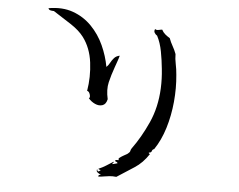

<svg xmlns="http://www.w3.org/2000/svg" viewBox="-53 -782 1106 887"><g transform="rotate(5 500.0 -338.5)"><path d="M752 -459Q758 -398 752 -333.5Q746 -269 728 -210.5Q710 -152 680 -108Q672 -106 670 -98Q668 -90 657 -90Q656 -84 663 -84Q635 -41 597.5 -17Q560 7 517 35Q499 33 485.5 34.5Q472 36 460 38Q453 39 446.5 40Q440 41 434 41Q433 35 438 33Q443 31 447 33Q444 31 438 28Q432 25 427.5 21Q423 17 425 8Q428 9 427.5 13Q427 17 431 17Q435 18 438 14Q440 11 443 11Q441 9 438 9Q435 9 431 5Q450 -3 465 -12.5Q480 -22 499 -34Q500 -30 496 -27Q493 -25 493 -22Q496 -22 502.5 -24Q509 -26 517 -28Q516 -33 512 -34Q508 -35 505 -37Q505 -42 509.5 -42.5Q514 -43 519 -43Q522 -43 523 -43Q516 -48 524.5 -54.5Q533 -61 544 -67Q549 -70 554 -72.5Q559 -75 562 -78Q570 -84 571 -90Q572 -96 576 -102Q617 -158 649.5 -230Q682 -302 686 -390Q688 -433 683 -480Q679 -521 671.5 -560.5Q664 -600 648 -631Q641 -635 636 -643Q631 -651 636 -661Q640 -657 647 -657.5Q654 -658 661 -660Q666 -661 669 -661Q675 -649 685 -640.5Q695 -632 707 -625Q714 -606 723.5 -589.5Q733 -573 740 -554Q740 -532 745 -508.5Q750 -485 752 -459ZM484 -524Q480 -509 475 -495.5Q470 -482 466 -470Q452 -431 444 -397Q436 -363 446 -319Q441 -295 424.5 -289.5Q408 -284 389.5 -292.5Q371 -301 359 -316Q366 -319 361.5 -333.5Q357 -348 348 -349Q359 -414 350.5 -481Q342 -548 306 -596Q285 -624 245.5 -650Q206 -676 163 -703Q153 -703 146 -705Q139 -707 137 -714Q201 -725 251 -707Q301 -689 337.5 -651.5Q374 -614 396 -565.5Q418 -517 427 -467Q436 -475 442.5 -487.5Q449 -500 458.5 -510.5Q468 -521 484 -524Z"/></g></svg>

Font: Yuji Mai
Style: Regular
Weight: 400
Designer: Kataoka Yuji
Foundry: Kinuta Font Factory
Version: Version 3.002